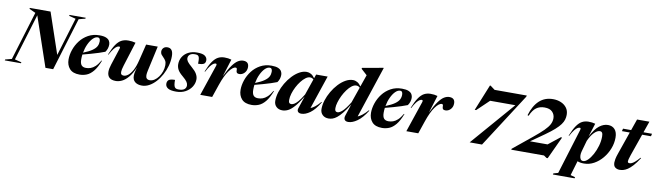

<svg xmlns="http://www.w3.org/2000/svg" viewBox="-91 -1495 8386 2450"><g transform="rotate(10 4102.0 -270.0)"><path d="M790.5 -681 581.5 3.5H481.5L262.5 -638.5L79 -35L166.5 -12.5L163.5 0H-46.5L-43 -12.5L40 -34L232.5 -665L150 -702.5L153.5 -715H421L601 -185L751.5 -680L664 -702.5L667.5 -715H877.5L873.5 -702.5Z M1176.5 -211.5Q1141 -119.5 1100.5 -71Q1060 -22.5 1015.8 -4.8Q971.5 13 924 13Q836 13 794.5 -34Q753 -81 753 -154Q753 -214 775 -279Q797 -344 839.8 -399.8Q882.5 -455.5 945.5 -490.2Q1008.5 -525 1090.5 -525Q1145.5 -525 1176.2 -511.5Q1207 -498 1219.2 -476.2Q1231.5 -454.5 1231.5 -430.5Q1231.5 -375.5 1199 -331.5Q1168 -319 1121.8 -304Q1075.5 -289 1022 -274Q968.5 -259 916 -245.5Q912 -213.5 912 -182.5Q912 -131.5 931 -108.2Q950 -85 991 -85Q1020 -85 1049.5 -95Q1079 -105 1109 -132.2Q1139 -159.5 1169.5 -212ZM1072.5 -495.5Q1040.5 -495.5 1009.8 -464.8Q979 -434 955 -382.8Q931 -331.5 920 -270.5Q995 -300.5 1034.8 -328.5Q1074.5 -356.5 1089.5 -385.5Q1104.5 -414.5 1104.5 -447.5Q1104.5 -495.5 1072.5 -495.5Z M1695 -512H1845.5L1775 -192Q1766 -152.5 1766 -129Q1766 -72 1819 -72Q1850 -72 1879 -90.8Q1908 -109.5 1931.2 -141.8Q1954.5 -174 1968.2 -214Q1982 -254 1982 -296.5Q1982 -330.5 1969.8 -351.5Q1957.5 -372.5 1941 -388Q1924.5 -403.5 1912.2 -419.5Q1900 -435.5 1900 -459Q1900 -485.5 1918.2 -505.2Q1936.5 -525 1971 -525Q2044.5 -525 2044.5 -421.5Q2044.5 -359.5 2027.5 -297.5Q2010.5 -235.5 1980.5 -179.8Q1950.5 -124 1910.8 -80.5Q1871 -37 1825.2 -12Q1779.5 13 1731.5 13Q1675.5 13 1642.2 -13.8Q1609 -40.5 1609 -95Q1609 -121 1618 -156L1631 -204Q1594.5 -120 1554 -72.8Q1513.5 -25.5 1472.5 -6.2Q1431.5 13 1394.5 13Q1336.5 13 1309 -13Q1281.5 -39 1281.5 -88Q1281.5 -128 1299.5 -182.5L1370 -399.5Q1379.5 -428 1360.5 -428Q1348.5 -428 1332.5 -418.8Q1316.5 -409.5 1294.5 -382.5Q1272.5 -355.5 1243.5 -301L1238 -304Q1272 -388 1304.5 -435.8Q1337 -483.5 1375 -503.5Q1413 -523.5 1464.5 -523.5Q1491 -523.5 1510.5 -520.8Q1530 -518 1557.5 -511.5L1459 -197.5Q1441.5 -142 1441.5 -113Q1441.5 -89 1452.5 -80.5Q1463.5 -72 1483 -72Q1508 -72 1537.5 -94Q1567 -116 1595 -166.5Q1623 -217 1643.5 -302Z M2136.5 -132Q2135.5 -60.5 2152 -38.5Q2160 -27 2172.8 -23.2Q2185.5 -19.5 2203.5 -19.5Q2252 -19.5 2275.5 -37.8Q2299 -56 2299 -88Q2299 -110.5 2284 -133.8Q2269 -157 2223 -195.5Q2176.5 -234 2159 -267Q2141.5 -300 2141.5 -337.5Q2141.5 -389 2167.2 -431.8Q2193 -474.5 2241 -499.8Q2289 -525 2355.5 -525Q2428 -525 2457 -502.8Q2486 -480.5 2486 -447.5Q2486 -414.5 2465.5 -400.5Q2445 -386.5 2390 -386.5Q2391.5 -428.5 2388.8 -449.2Q2386 -470 2379 -481Q2372 -491.5 2360.2 -495Q2348.5 -498.5 2330.5 -498.5Q2287.5 -498.5 2265.5 -480.2Q2243.5 -462 2243.5 -433Q2243.5 -411 2259 -389Q2274.5 -367 2320 -328Q2366 -289 2385.2 -254.5Q2404.5 -220 2404.5 -185.5Q2404.5 -134.5 2376 -89.2Q2347.5 -44 2296 -15.5Q2244.5 13 2175 13Q2100 13 2067.8 -8.2Q2035.5 -29.5 2035.5 -64.5Q2035.5 -99.5 2057.5 -115.8Q2079.5 -132 2136.5 -132Z M2621.5 -399.5Q2626 -412 2624 -420Q2622 -428 2612 -428Q2600 -428 2584 -418.8Q2568 -409.5 2546 -382.5Q2524 -355.5 2495.5 -301L2489.5 -304Q2523.5 -388.5 2556.2 -436.2Q2589 -484 2626 -503.8Q2663 -523.5 2709.5 -523.5Q2738 -523.5 2756.2 -520.8Q2774.5 -518 2799.5 -511.5L2728.5 -283Q2775 -380 2813.5 -432.5Q2852 -485 2885.8 -505Q2919.5 -525 2952 -525Q3025.5 -525 3025.5 -454Q3025.5 -408.5 2997 -378.2Q2968.5 -348 2929.5 -348Q2908 -348 2899 -357.8Q2890 -367.5 2890 -387.5Q2890.5 -407.5 2886.2 -414.2Q2882 -421 2871.5 -421Q2835.5 -421 2787.8 -355.8Q2740 -290.5 2697.5 -165.5L2641 0H2486.5Z M3405.5 -211.5Q3370 -119.5 3329.5 -71Q3289 -22.5 3244.8 -4.8Q3200.5 13 3153 13Q3065 13 3023.5 -34Q2982 -81 2982 -154Q2982 -214 3004 -279Q3026 -344 3068.8 -399.8Q3111.5 -455.5 3174.5 -490.2Q3237.5 -525 3319.5 -525Q3374.5 -525 3405.2 -511.5Q3436 -498 3448.2 -476.2Q3460.5 -454.5 3460.5 -430.5Q3460.5 -375.5 3428 -331.5Q3397 -319 3350.8 -304Q3304.5 -289 3251 -274Q3197.5 -259 3145 -245.5Q3141 -213.5 3141 -182.5Q3141 -131.5 3160 -108.2Q3179 -85 3220 -85Q3249 -85 3278.5 -95Q3308 -105 3338 -132.2Q3368 -159.5 3398.5 -212ZM3301.5 -495.5Q3269.5 -495.5 3238.8 -464.8Q3208 -434 3184 -382.8Q3160 -331.5 3149 -270.5Q3224 -300.5 3263.8 -328.5Q3303.5 -356.5 3318.5 -385.5Q3333.5 -414.5 3333.5 -447.5Q3333.5 -495.5 3301.5 -495.5Z M3749 -49.5 3802 -208Q3746 -118 3703.2 -70.2Q3660.5 -22.5 3624.2 -4.8Q3588 13 3551.5 13Q3502.5 13 3472.5 -16Q3442.5 -45 3442.5 -91.5Q3442.5 -147 3461.5 -207Q3480.5 -267 3513.8 -323.5Q3547 -380 3589.8 -425.5Q3632.5 -471 3680.2 -497.8Q3728 -524.5 3775.5 -524.5Q3804.5 -524.5 3831 -509.2Q3857.5 -494 3880.5 -461L3898 -512H4047L3901 -78.5Q3927 -88 3957.8 -112Q3988.5 -136 4026 -180L4032 -175.5Q3970 -73 3910 -30Q3850 13 3798 13Q3766 13 3752.8 -4.2Q3739.5 -21.5 3749 -49.5ZM3615 -133Q3615 -106 3623.5 -95.8Q3632 -85.5 3651 -85.5Q3666 -85.5 3686.8 -96.8Q3707.5 -108 3736.2 -140.5Q3765 -173 3803.5 -237.5L3874.5 -444Q3856.5 -463 3828.5 -463Q3801.5 -463 3772 -441.2Q3742.5 -419.5 3714.5 -383.5Q3686.5 -347.5 3664 -304Q3641.5 -260.5 3628.2 -216Q3615 -171.5 3615 -133Z M4646.5 -175.5Q4583.5 -75 4520.5 -31Q4457.5 13 4405 13Q4370.5 13 4357.2 -7.2Q4344 -27.5 4356 -64L4406 -215Q4360.5 -141 4323.8 -95.8Q4287 -50.5 4257 -27Q4227 -3.5 4201 4.8Q4175 13 4150.5 13Q4101.5 13 4071.5 -16Q4041.5 -45 4041.5 -91.5Q4041.5 -145.5 4060.2 -205Q4079 -264.5 4112 -321.2Q4145 -378 4187.8 -424Q4230.5 -470 4278.5 -497.2Q4326.5 -524.5 4375 -524.5Q4404 -524.5 4430.8 -509.2Q4457.5 -494 4480 -460.5L4534 -615Q4520.5 -627.5 4499.2 -646.8Q4478 -666 4456.5 -685.5L4459.5 -697.5L4725.5 -745H4733.5L4512.5 -77.5Q4538 -87.5 4569.2 -111.2Q4600.5 -135 4640.5 -180ZM4214 -133Q4214 -106 4222.8 -95.8Q4231.5 -85.5 4250 -85.5Q4274 -85.5 4311.5 -118.5Q4349 -151.5 4404 -241L4474.5 -443Q4456 -463 4427.5 -463Q4398.5 -463 4368.5 -439.8Q4338.5 -416.5 4310.8 -378.8Q4283 -341 4261.2 -296.8Q4239.5 -252.5 4226.8 -209.2Q4214 -166 4214 -133Z M5095.5 -211.5Q5060 -119.5 5019.5 -71Q4979 -22.5 4934.8 -4.8Q4890.5 13 4843 13Q4755 13 4713.5 -34Q4672 -81 4672 -154Q4672 -214 4694 -279Q4716 -344 4758.8 -399.8Q4801.5 -455.5 4864.5 -490.2Q4927.5 -525 5009.5 -525Q5064.5 -525 5095.2 -511.5Q5126 -498 5138.2 -476.2Q5150.5 -454.5 5150.5 -430.5Q5150.5 -375.5 5118 -331.5Q5087 -319 5040.8 -304Q4994.5 -289 4941 -274Q4887.5 -259 4835 -245.5Q4831 -213.5 4831 -182.5Q4831 -131.5 4850 -108.2Q4869 -85 4910 -85Q4939 -85 4968.5 -95Q4998 -105 5028 -132.2Q5058 -159.5 5088.5 -212ZM4991.5 -495.5Q4959.5 -495.5 4928.8 -464.8Q4898 -434 4874 -382.8Q4850 -331.5 4839 -270.5Q4914 -300.5 4953.8 -328.5Q4993.5 -356.5 5008.5 -385.5Q5023.5 -414.5 5023.5 -447.5Q5023.5 -495.5 4991.5 -495.5Z M5292 -399.5Q5296.5 -412 5294.5 -420Q5292.5 -428 5282.5 -428Q5270.5 -428 5254.5 -418.8Q5238.5 -409.5 5216.5 -382.5Q5194.5 -355.5 5166 -301L5160 -304Q5194 -388.5 5226.8 -436.2Q5259.5 -484 5296.5 -503.8Q5333.5 -523.5 5380 -523.5Q5408.5 -523.5 5426.8 -520.8Q5445 -518 5470 -511.5L5399 -283Q5445.5 -380 5484 -432.5Q5522.5 -485 5556.2 -505Q5590 -525 5622.5 -525Q5696 -525 5696 -454Q5696 -408.5 5667.5 -378.2Q5639 -348 5600 -348Q5578.5 -348 5569.5 -357.8Q5560.5 -367.5 5560.5 -387.5Q5561 -407.5 5556.8 -414.2Q5552.5 -421 5542 -421Q5506 -421 5458.2 -355.8Q5410.5 -290.5 5368 -165.5L5311.5 0H5157Z M6587 -698 6137.5 0H5977.5L6469.5 -568H6142.5L5987.5 -420H5969L6106.5 -759H6115.5L6174.5 -715H6592Z M6659.5 -465 6644.5 -469.5Q6682.5 -596.5 6753.8 -662.2Q6825 -728 6931.5 -728Q6987 -728 7033.5 -708.5Q7080 -689 7108 -651.5Q7136 -614 7136 -560Q7136 -528.5 7127 -498Q7118 -467.5 7094 -434.2Q7070 -401 7025 -360.8Q6980 -320.5 6908 -269.5L6733.5 -147H6961L7110.5 -265.5H7128.5L6993 26H6978.5L6940.5 0H6516.5L6519 -12.5L6757.5 -207Q6842.5 -276 6890.2 -323.5Q6938 -371 6957.5 -409Q6977 -447 6977 -487Q6977 -536 6944 -570.2Q6911 -604.5 6842 -604.5Q6780.5 -604.5 6736.5 -573.2Q6692.5 -542 6659.5 -465Z M7379 204 7375.5 219.5H7094.5L7098 204.5L7158 187.5L7338.5 -399.5Q7347.5 -428 7329 -428Q7317 -428 7301 -418.8Q7285 -409.5 7263 -382.5Q7241 -355.5 7212 -301L7206.5 -304Q7240.5 -388.5 7273.2 -436.2Q7306 -484 7343 -503.8Q7380 -523.5 7426.5 -523.5Q7454 -523.5 7472 -520.8Q7490 -518 7514 -512L7458.5 -336Q7514 -442.5 7568.2 -483.8Q7622.5 -525 7679 -525Q7735 -525 7767.5 -488.2Q7800 -451.5 7800 -381.5Q7800 -308.5 7772.5 -238.2Q7745 -168 7697.5 -111.2Q7650 -54.5 7588.8 -20.8Q7527.5 13 7459.5 13Q7409 13 7375 -2L7318.5 188ZM7405 -134.5Q7398 -108.5 7398 -84Q7398 -56.5 7408.8 -36.5Q7419.5 -16.5 7444 -16.5Q7472.5 -16.5 7504.8 -48.2Q7537 -80 7565.2 -131.5Q7593.5 -183 7611.2 -244.5Q7629 -306 7629 -365.5Q7629 -400 7619.5 -414.8Q7610 -429.5 7590.5 -429.5Q7555.5 -429.5 7516.8 -390.2Q7478 -351 7445.5 -278.5Z M8030 -198.5Q8016 -158.5 8012 -140.2Q8008 -122 8008 -112.5Q8008 -92 8031.5 -92Q8044.5 -92 8061 -99Q8077.5 -106 8101.2 -126.2Q8125 -146.5 8159.5 -186L8166.5 -181Q8124.5 -116 8089 -77.2Q8053.5 -38.5 8023.5 -19Q7993.5 0.5 7968 6.8Q7942.5 13 7921 13Q7889 13 7864.5 -5Q7840 -23 7840 -69Q7840 -84 7845 -113Q7850 -142 7869 -195L7967.5 -478.5H7866L7874.5 -512H7979.5L8030.5 -658H8190.5L8139.5 -512H8250L8242.5 -478.5H8128Z"/></g></svg>

Font: Newsreader 72pt
Style: Bold Italic
Weight: 700
Italic angle: -17°
Designer: Hugues Gentile
Foundry: Production Type
Version: Version 1.003; ttfautohint (v1.8.3)